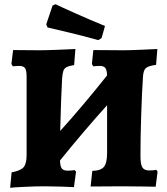

<svg xmlns="http://www.w3.org/2000/svg" viewBox="-20 -882 790 909"><path d="M726 -69 717 2Q702 2 658 1Q614 0 560 0L409 1L417 -73Q457 -74 472 -92Q487 -110 487 -158V-384Q372 -256 264 -122Q265 -94 273 -84Q281 -74 300 -74Q312 -74 321.5 -75Q331 -76 333 -77L340 -69L330 4Q314 3 271.5 1.5Q229 0 191 0Q150 0 97.5 2.5Q45 5 28 7L35 -66Q78 -74 92 -90.5Q106 -107 106 -149V-518Q106 -549 98.5 -559.5Q91 -570 70 -570Q61 -570 52.5 -569Q44 -568 41 -568L34 -579L42 -645L166 -644Q200 -644 259 -646.5Q318 -649 337 -650L331 -574Q306 -570 295 -564Q284 -558 280 -546.5Q276 -535 274 -510Q269 -421 265 -262Q376 -385 487 -525Q486 -551 478.5 -560.5Q471 -570 451 -570Q441 -570 433 -569Q425 -568 422 -568L415 -579L422 -645L565 -644Q593 -644 649.5 -646.5Q706 -649 725 -650L719 -575Q682 -570 670.5 -559.5Q659 -549 657 -520Q652 -446 648.5 -338Q645 -230 645 -143Q645 -104 654 -89.5Q663 -75 686 -75Q699 -75 708 -76Q717 -77 720 -78ZM205 -752 199 -767 229 -856 243 -862Q263 -852 334.5 -820Q406 -788 477 -759L461 -702L445 -692Q371 -713 298.5 -730Q226 -747 205 -752Z"/></svg>

Font: Alegreya SC ExtraBold
Style: Regular
Weight: 800
Designer: Juan Pablo del Peral
Foundry: Huerta Tipografica
Version: Version 2.007; ttfautohint (v1.6)